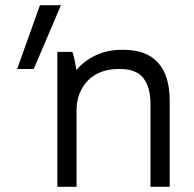

<svg xmlns="http://www.w3.org/2000/svg" viewBox="-20 -720 749 740"><path d="M201 0H275V-293Q275 -331 287 -360.5Q299 -390 320 -411Q341 -432 370.5 -443Q400 -454 436 -454H444Q505 -454 532.5 -419Q560 -384 560 -320V0H634V-333Q634 -428 589.5 -478Q545 -528 456 -528H449Q395 -528 350.5 -507.5Q306 -487 274 -450Q272 -467 268 -486.5Q264 -506 259 -520H201ZM46 -454H110L215 -700H134Z"/></svg>

Font: Fixel Variable
Style: Regular
Weight: 100
Width: 3
Designer: AlfaBravo + MacPaw
Foundry: Kyrylo Tkachov, Marchela Mozhyna, Serhii Makarenko, Maria Weinstein, Zakhar Kryvoshyya
Version: Version 1.211